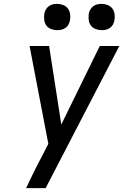

<svg xmlns="http://www.w3.org/2000/svg" viewBox="-20 -973 640 993"><path d="M216 0H115Q134 -41 154 -81.5Q174 -122 196 -163L230 -229L133 -735H234L297 -329L496 -735H597Q502 -551 406.5 -367.5Q311 -184 216 0ZM505 -817Q489 -817 474 -823Q459 -829 450 -841Q441 -853 439 -869Q437 -885 439 -901Q441 -913 447 -923.5Q453 -934 462.5 -941Q472 -948 483 -950.5Q494 -953 506 -953Q522 -953 537 -947Q552 -941 561 -929Q570 -917 572.5 -901Q575 -885 572 -869Q570 -857 564.5 -846.5Q559 -836 549 -829Q539 -822 528 -819.5Q517 -817 505 -817ZM275 -817Q259 -817 244 -823Q229 -829 220 -841Q211 -853 209 -869Q207 -885 209 -901Q211 -913 217 -923.5Q223 -934 232.5 -941Q242 -948 253 -950.5Q264 -953 276 -953Q292 -953 307 -947Q322 -941 331 -929Q340 -917 342.5 -901Q345 -885 342 -869Q340 -857 334.5 -846.5Q329 -836 319 -829Q309 -822 298 -819.5Q287 -817 275 -817Z"/></svg>

Font: Iosevka Md Ex Obl
Style: Regular
Weight: 500
Width: 7
Italic angle: -9°
Monospace: yes
Designer: Belleve Invis
Foundry: Belleve Invis
Version: Version 32.5.0; ttfautohint (v1.8.4)